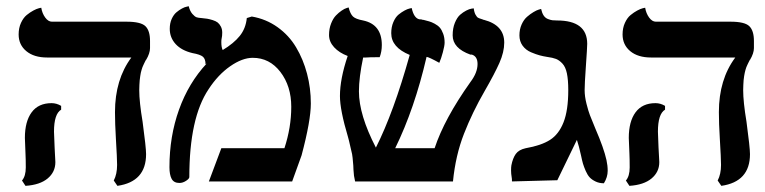

<svg xmlns="http://www.w3.org/2000/svg" viewBox="-20 -584 2461 618"><path d="M153.8 -160.2Q153.8 -149.9 155.8 -109.9Q156.2 -102.5 156.7 -91.3Q157.2 -80.1 157.7 -72.8Q158.2 -65.4 158.2 -62Q158.2 -30.3 133.3 -9.5Q108.4 11.2 62 14.2L50.8 -2.9Q63 -17.1 63 -44.9Q63 -71.8 62 -90.8Q60.1 -128.9 60.1 -140.1Q60.1 -192.9 81.8 -222.4Q103.5 -252 146 -252Q162.1 -252 176.8 -243.2V-231Q153.8 -217.3 153.8 -160.2ZM428.2 -293.9Q428.2 -256.3 439 -191.9Q450.2 -108.9 450.2 -87.9Q450.2 1 357.9 14.2L346.2 -2.9Q356.9 -23.4 356.9 -53.2Q356.9 -73.7 353 -138.2Q350.1 -186.5 350.1 -223.1Q350.1 -328.1 402.8 -398.9H131.8Q89.4 -398.9 64.7 -419.4Q40 -439.9 40 -473.1Q40 -494.1 47.6 -510.5Q55.2 -526.9 65.9 -535.6Q76.7 -544.4 87.2 -550Q97.7 -555.7 105.5 -557.6L112.8 -559.1Q115.7 -541 125.5 -527.6Q135.3 -514.2 147 -514.2H387.2Q433.1 -514.2 448 -499.8Q462.9 -485.4 462.9 -452.1V-429.2Q462.9 -412.6 450.2 -391.1V-392.1Q449.7 -391.1 447.5 -387Q445.3 -382.8 444.6 -381.1Q443.8 -379.4 441.7 -375Q439.5 -370.6 438.5 -367.7Q437.5 -364.7 435.8 -359.4Q434.1 -354 433.3 -349.9Q432.6 -345.7 431.4 -339.1Q430.2 -332.5 429.7 -325.9Q429.2 -319.3 428.7 -311Q428.2 -302.7 428.2 -293.9Z M774.4 -525.9 790.5 -530.8Q836.4 -522.9 873.3 -496.6Q910.2 -470.2 933.1 -431.6Q956.1 -393.1 968.3 -346.7Q980.5 -300.3 980.5 -251Q980.5 -195.8 950.7 -84L920.4 0H652.3L692.4 -106.9H895.5Q917.5 -173.8 917.5 -240.2Q917.5 -306.6 882.6 -352.3Q847.7 -397.9 793.5 -397.9Q759.8 -397.9 720.7 -370.6Q681.6 -343.3 651.4 -296.9Q589.4 -204.6 589.4 -14.2Q589.4 -8.8 578.9 -2Q568.4 4.9 557.6 4.9Q539.6 4.9 532.5 -8.3Q525.4 -21.5 525.4 -45.9Q525.4 -145 556.2 -231Q586.9 -316.9 645.5 -379.9L641.6 -377Q641.6 -394 633.1 -401.4Q624.5 -408.7 599.6 -413.1Q564.5 -421.4 545.4 -442.1Q526.4 -462.9 526.4 -491.2Q526.4 -509.3 532.7 -523.2Q539.1 -537.1 547.9 -544.4Q556.6 -551.8 565.7 -556.6Q574.7 -561.5 581.1 -562.5L587.4 -564Q591.3 -548.3 599.1 -539.3Q606.9 -530.3 613 -528.3Q619.1 -526.4 628.4 -525.9Q639.6 -524.9 647 -523.7Q654.3 -522.5 664.6 -519.3Q674.8 -516.1 680.7 -511.5Q686.5 -506.8 690.9 -498.5Q695.3 -490.2 695.3 -479Q695.3 -467.8 693.4 -460Q692.4 -456.1 692.4 -448.2Q692.4 -431.6 696.8 -422.9Q732.4 -444.3 751.7 -468.3Q771 -492.2 774.4 -525.9Z M1603 -446.8Q1603 -416.5 1587.4 -381.3Q1571.8 -346.2 1540 -291Q1500.5 -222.7 1473.4 -153.3Q1446.3 -84 1438 0H1123Q1120.6 -9.8 1119.4 -18.3Q1118.2 -26.9 1117.7 -38.1Q1117.2 -49.3 1117.2 -50.8Q1114.7 -82.5 1113.3 -87.9Q1111.8 -93.3 1107.4 -113.3Q1103 -133.3 1100.1 -143.1Q1074.2 -230 1074.2 -274.9Q1074.2 -330.1 1099.1 -403.8Q1071.8 -414.1 1055.4 -431.9Q1039.1 -449.7 1039.1 -471.2Q1039.1 -491.7 1045.7 -508.3Q1052.2 -524.9 1061.3 -534.2Q1070.3 -543.5 1079.6 -549.8Q1088.9 -556.2 1095.7 -558.1L1102.1 -560.1Q1107.4 -539.1 1116.2 -530.8Q1125 -522.5 1148.9 -518.1Q1209 -505.4 1209 -439Q1209 -418 1202.1 -399.9Q1167 -399.9 1158.2 -398.9H1148.9Q1135.3 -334.5 1135.3 -290Q1135.3 -214.4 1189.9 -108.9Q1247.1 -222.2 1298.8 -407.2Q1239.3 -431.6 1239.3 -477.1Q1239.3 -497.1 1246.1 -512.9Q1252.9 -528.8 1262.7 -536.9Q1272.5 -544.9 1282 -550Q1291.5 -555.2 1298.3 -556.6L1305.2 -558.1Q1312 -526.4 1329.1 -522Q1337.4 -522 1341.3 -520H1343.3Q1354.5 -517.1 1361.6 -515.1Q1368.7 -513.2 1379.2 -507.6Q1389.6 -502 1395.8 -494.9Q1401.9 -487.8 1406.5 -475.3Q1411.1 -462.9 1411.1 -446.8Q1411.1 -437 1405.5 -416Q1399.9 -395 1394 -381.8Q1360.4 -400.4 1353 -400.9Q1314.5 -234.4 1252 -106.9H1378.9Q1410.2 -201.7 1494.1 -319.8Q1517.1 -350.1 1517.1 -377.9Q1517.1 -402.3 1499 -408.2H1494.1Q1437 -428.7 1437 -470.2Q1437 -493.2 1444.1 -510.5Q1451.2 -527.8 1460.9 -536.4Q1470.7 -544.9 1480.7 -550Q1490.7 -555.2 1498 -556.2L1504.9 -557.1Q1506.3 -544.4 1510.7 -536.6Q1515.1 -528.8 1518.8 -526.9Q1522.5 -524.9 1529.3 -522.9Q1530.3 -522.5 1533.4 -521.5Q1536.6 -520.5 1537.1 -520H1538.1Q1603 -502.9 1603 -446.8Z M1861.8 -293.9Q1861.8 -273.4 1867.9 -249.5Q1874 -225.6 1878.7 -213.6Q1883.3 -201.7 1896 -170.9Q1923.8 -106.9 1932.1 -68.8Q1936 -51.3 1936 -34.2Q1936 -13.7 1923.8 5.9Q1908.7 5.9 1897 0.2Q1885.3 -5.4 1878.2 -12.9Q1871.1 -20.5 1865.2 -33.9Q1859.4 -47.4 1856.4 -57.4Q1853.5 -67.4 1850.1 -84Q1843.3 -114.7 1836.9 -133.8Q1793 -43.9 1773.9 -3.9L1627.9 0Q1627.9 -9.3 1627 -13.2Q1625 -24.9 1625 -35.2Q1625 -45.9 1626 -51.8Q1630.4 -74.7 1640.1 -88.4Q1649.9 -102.1 1671.9 -106.9Q1722.2 -115.7 1750.5 -133.8Q1778.8 -151.9 1793.9 -190.4Q1809.1 -229 1809.1 -293.9Q1809.1 -327.1 1804.7 -347.9Q1800.3 -368.7 1790.3 -379.4Q1780.3 -390.1 1769.8 -394.3Q1759.3 -398.4 1740.7 -400.9Q1728.5 -402.8 1717.3 -405.8Q1706.1 -408.7 1689.2 -415.8Q1672.4 -422.9 1662.1 -437Q1651.9 -451.2 1651.9 -470.2Q1651.9 -489.3 1658.9 -505.1Q1666 -521 1676.5 -530Q1687 -539.1 1697.3 -545.2Q1707.5 -551.3 1714.4 -553.2L1721.7 -555.2Q1724.6 -542 1730 -533.9Q1735.4 -525.9 1743.9 -522.7Q1752.4 -519.5 1758.1 -518.8Q1763.7 -518.1 1772.9 -518.1Q1870.1 -518.1 1870.1 -442.9Q1870.1 -431.6 1865.7 -369.1Q1861.8 -313.5 1861.8 -293.9Z M2097.7 -160.2Q2097.7 -149.9 2099.6 -109.9Q2100.1 -102.5 2100.6 -91.3Q2101.1 -80.1 2101.6 -72.8Q2102.1 -65.4 2102.1 -62Q2102.1 -30.3 2077.1 -9.5Q2052.2 11.2 2005.9 14.2L1994.6 -2.9Q2006.8 -17.1 2006.8 -44.9Q2006.8 -71.8 2005.9 -90.8Q2003.9 -128.9 2003.9 -140.1Q2003.9 -192.9 2025.6 -222.4Q2047.4 -252 2089.8 -252Q2106 -252 2120.6 -243.2V-231Q2097.7 -217.3 2097.7 -160.2ZM2372.1 -293.9Q2372.1 -256.3 2382.8 -191.9Q2394 -108.9 2394 -87.9Q2394 1 2301.8 14.2L2290 -2.9Q2300.8 -23.4 2300.8 -53.2Q2300.8 -73.7 2296.9 -138.2Q2293.9 -186.5 2293.9 -223.1Q2293.9 -328.1 2346.7 -398.9H2075.7Q2033.2 -398.9 2008.5 -419.4Q1983.9 -439.9 1983.9 -473.1Q1983.9 -494.1 1991.5 -510.5Q1999 -526.9 2009.8 -535.6Q2020.5 -544.4 2031 -550Q2041.5 -555.7 2049.3 -557.6L2056.6 -559.1Q2059.6 -541 2069.3 -527.6Q2079.1 -514.2 2090.8 -514.2H2331.1Q2377 -514.2 2391.8 -499.8Q2406.7 -485.4 2406.7 -452.1V-429.2Q2406.7 -412.6 2394 -391.1V-392.1Q2393.6 -391.1 2391.4 -387Q2389.2 -382.8 2388.4 -381.1Q2387.7 -379.4 2385.5 -375Q2383.3 -370.6 2382.3 -367.7Q2381.3 -364.7 2379.6 -359.4Q2377.9 -354 2377.2 -349.9Q2376.5 -345.7 2375.2 -339.1Q2374 -332.5 2373.5 -325.9Q2373 -319.3 2372.6 -311Q2372.1 -302.7 2372.1 -293.9Z"/></svg>

Font: Linear Smooth
Style: Bold
Weight: 700
Designer: Philipp H. Poll, Flanker
Foundry: Philipp H. Poll, reworked by Flanker
Version: Version 1.061 | FøM Fix